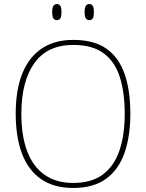

<svg xmlns="http://www.w3.org/2000/svg" viewBox="-20 -923 726 953"><path d="M343 10Q248 10 184.5 -33.5Q121 -77 89.5 -159.5Q58 -242 58 -359Q58 -476 90.5 -557.5Q123 -639 187 -682Q251 -725 344 -725Q446 -725 508 -681.5Q570 -638 598.5 -556Q627 -474 627 -358Q627 -247 598 -164Q569 -81 506.5 -35.5Q444 10 343 10ZM343 -15Q434 -15 490 -56.5Q546 -98 572.5 -175Q599 -252 599 -358Q599 -466 574 -542.5Q549 -619 493 -659.5Q437 -700 344 -700Q215 -700 150.5 -609.5Q86 -519 86 -358Q86 -250 114.5 -173.5Q143 -97 200.5 -56Q258 -15 343 -15ZM423 -823Q413 -823 406.5 -831Q400 -839 400 -863Q400 -886 406.5 -894.5Q413 -903 423 -903Q434 -903 440 -894.5Q446 -886 446 -863Q446 -839 440 -831Q434 -823 423 -823ZM262 -823Q252 -823 245.5 -831Q239 -839 239 -863Q239 -886 245.5 -894.5Q252 -903 262 -903Q273 -903 279 -894.5Q285 -886 285 -863Q285 -839 279 -831Q273 -823 262 -823Z"/></svg>

Font: Noto Serif Thai Thin
Style: Regular
Weight: 250
Version: Version 2.001